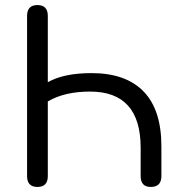

<svg xmlns="http://www.w3.org/2000/svg" viewBox="-20 -732 715 759"><path d="M87 -36V-669Q87 -712 128 -712Q169 -712 169 -669V-407Q232 -443 342 -443Q477 -443 547.5 -370.5Q618 -298 618 -154V-36Q618 7 576 7Q536 7 536 -36V-148Q536 -370 336 -370Q235 -370 169 -331V-36Q169 7 128 7Q87 7 87 -36Z"/></svg>

Font: Nunito
Style: Regular
Weight: 400
Designer: Vernon Adams
Foundry: Vernon Adams
Version: Version 3.602